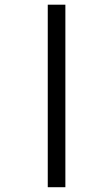

<svg xmlns="http://www.w3.org/2000/svg" viewBox="-20 -719 365 810"><path d="M255.8 70.8H181.5V-699.2H255.8Z"/></svg>

Font: KhulaRegular
Style: Regular
Weight: 400
Designer: Erin McLaughlin, Steve Matteson
Version: Version 1.001;PS 1.0;hotconv 1.0.72;makeotf.lib2.5.5900; ttf